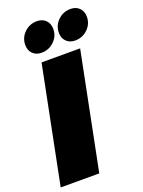

<svg xmlns="http://www.w3.org/2000/svg" viewBox="-175 -1007 810 1085"><g transform="rotate(-20 229.5 -464.5)"><path d="M367 -701 227 0H-5L135 -701ZM262 -856Q262 -813 230.5 -782.5Q199 -752 155 -752Q122 -752 102 -772Q82 -792 82 -824Q82 -868 113.5 -898.5Q145 -929 189 -929Q222 -929 242 -909Q262 -889 262 -856ZM464 -856Q464 -813 432.5 -782.5Q401 -752 357 -752Q324 -752 304 -772Q284 -792 284 -824Q284 -868 315.5 -898.5Q347 -929 391 -929Q424 -929 444 -909Q464 -889 464 -856Z"/></g></svg>

Font: Gontserrat Black
Style: Italic
Weight: 900
Italic angle: -11.3°
Designer: Julieta Ulanovsky
Foundry: Julieta Ulanovsky
Version: Version 6.001